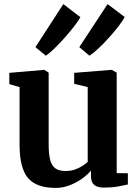

<svg xmlns="http://www.w3.org/2000/svg" viewBox="-20 -906 678 937"><path d="M487.5 9.5Q454.5 9.5 439.2 -4Q424 -17.5 424 -45.5V-73.5Q407.5 -53.5 380.2 -34Q353 -14.5 320 -1.8Q287 11 252 11Q156.5 11 116 -38Q75.5 -87 75.5 -199.5V-481L25.5 -495.5V-550.5L195 -565H196.5L217.5 -551.5V-200Q217.5 -153 225 -125Q232.5 -97 250.5 -84.2Q268.5 -71.5 300 -71.5Q326 -71.5 346.8 -79Q367.5 -86.5 383 -96.8Q398.5 -107 408 -116V-481L342 -497V-550.5L522.5 -565H525.5L549.5 -551.5V-61L604 -60.5V-5.5Q586 -1.5 556 4Q526 9.5 487.5 9.5ZM416 -634.5 367 -676 505 -886 588.5 -823Q579 -804.5 557.8 -777Q536.5 -749.5 510.2 -720.5Q484 -691.5 459 -668.2Q434 -645 417 -634.5ZM203 -634.5 153 -676 289 -886 372.5 -822Q361.5 -802.5 340 -775Q318.5 -747.5 293 -719Q267.5 -690.5 243.8 -667.8Q220 -645 204 -634.5Z"/></svg>

Font: Merriweather 24pt
Style: Bold
Weight: 700
Designer: Eben Sorkin
Foundry: Eben Sorkin
Version: Version 2.100